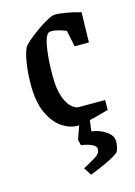

<svg xmlns="http://www.w3.org/2000/svg" viewBox="-106 -515 556 790"><g transform="rotate(-15 172.0 -119.5)"><path d="M181 9Q147 9 114 -13.5Q81 -36 59.5 -83Q38 -130 38 -203Q38 -253 45 -296Q52 -339 62 -358Q70 -370 90 -386.5Q110 -403 133.5 -419.5Q157 -436 177.5 -446.5Q198 -457 207 -457Q230 -457 260 -451.5Q290 -446 317 -438L314 -310H253L239 -379Q229 -384 210.5 -389.5Q192 -395 177 -395Q168 -395 163 -391Q149 -380 141.5 -331Q134 -282 134 -216Q134 -160 146 -126.5Q158 -93 174.5 -78.5Q191 -64 204 -64H317V-22Q293 -15 264 -7.5Q235 0 212 4.5Q189 9 181 9ZM182 218 161 185Q195 167 215.5 154Q236 141 236 124Q236 109 215 100.5Q194 92 173 90L167 66L194 -11L236 -8L229 46Q263 50 290 68.5Q317 87 317 111Q317 135 307 156Q300 162 287 170Q274 178 249.5 189.5Q225 201 182 218Z"/></g></svg>

Font: Grenze Gotisch
Style: Regular
Weight: 400
Designer: Renata Polastri
Foundry: Omnibus-Type
Version: Version 1.001